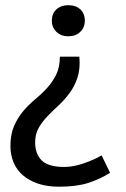

<svg xmlns="http://www.w3.org/2000/svg" viewBox="-20 -517 484 736"><path d="M284.2 -299.8Q288.1 -253.4 277.3 -220.5Q266.6 -187.5 247.6 -161.4Q228.5 -135.3 205.6 -114Q182.6 -92.8 162.1 -71.5Q141.6 -50.3 128.2 -26.6Q114.7 -2.9 114.7 29.3Q114.7 72.3 139.6 97.7Q164.6 123 226.6 123Q244.6 123 264.4 119.1Q284.2 115.2 302.7 108.6Q321.3 102.1 338.4 94.5Q355.5 86.9 369.6 78.6L401.9 145.5Q361.8 170.4 317.1 184.6Q272.5 198.7 206.1 198.7Q160.6 198.7 125.5 186.8Q90.3 174.8 66.9 154.1Q43.5 133.3 31.7 105Q20 76.7 20 42.5Q20 -2 33.9 -33.9Q47.9 -65.9 68.6 -90.6Q89.4 -115.2 114.7 -136.2Q140.1 -157.2 160.9 -180.2Q181.6 -203.1 195.6 -231.4Q209.5 -259.8 209.5 -299.8ZM178.7 -437.5Q178.7 -465.3 196.3 -481.2Q213.9 -497.1 241.7 -497.1Q270.5 -497.1 287.8 -481.2Q305.2 -465.3 305.2 -437.5Q305.2 -412.1 287.8 -395Q270.5 -377.9 241.7 -377.9Q213.9 -377.9 196.3 -395Q178.7 -412.1 178.7 -437.5Z"/></svg>

Font: PT Astra Sans
Style: Regular
Weight: 400
Designer: A.Korolkova, I. Chaeva
Foundry: ParaType Ltd
Version: Version 1.001; ttfautohint (v1.6)